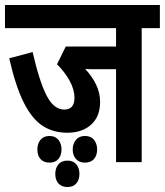

<svg xmlns="http://www.w3.org/2000/svg" viewBox="-20 -642 662 771"><path d="M549 -529V9H446V-364H371Q360 -364 347 -364Q334 -364 322 -365Q349 -337 365.5 -303Q382 -269 382 -233Q382 -174 346 -141.5Q310 -109 250 -109Q194 -109 151.5 -136.5Q109 -164 76 -229Q43 -294 17 -408L111 -433Q138 -315 167 -258.5Q196 -202 238 -202Q279 -202 279 -249Q279 -283 259.5 -318Q240 -353 209 -384L244 -455H446V-529H0V-622H622V-529ZM272 -42Q272 -65 285 -80.5Q298 -96 321 -96Q345 -96 357.5 -80.5Q370 -65 370 -42Q370 -18 357.5 -3.5Q345 11 321 11Q298 11 285 -3.5Q272 -18 272 -42ZM130 -42Q130 -65 142.5 -80.5Q155 -96 179 -96Q202 -96 214.5 -80.5Q227 -65 227 -42Q227 -18 214.5 -3.5Q202 11 179 11Q155 11 142.5 -3.5Q130 -18 130 -42ZM202 57Q202 33 214.5 18Q227 3 251 3Q274 3 286.5 18Q299 33 299 57Q299 80 286.5 94.5Q274 109 251 109Q227 109 214.5 94.5Q202 80 202 57Z"/></svg>

Font: Noto Sans ExtraCondensed SemiBold
Style: Regular
Weight: 600
Width: 2
Designer: Monotype Design Team
Foundry: Monotype Imaging Inc.
Version: Version 2.013; ttfautohint (v1.8.4.7-5d5b)